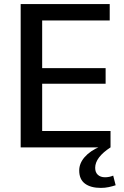

<svg xmlns="http://www.w3.org/2000/svg" viewBox="-20 -720 606 938"><path d="M162 -80H520V0H81V-700H516V-620H162L186 -682V-348L162 -387H496V-311H162L186 -350V-18ZM473 198Q423 198 395 177Q367 156 367 113Q367 78 393.5 47.5Q420 17 469 -4L520 0Q483 24 464 49Q445 74 445 100Q445 122 458 134Q471 146 493 146Q514 146 533 138L545 185Q530 190 511.5 194Q493 198 473 198Z"/></svg>

Font: Pathway Extreme Medium
Style: Regular
Weight: 500
Designer: Eduardo Rodriguez Tunni
Foundry: Eduardo Rodriguez Tunni
Version: Version 1.001;gftools[0.9.26]